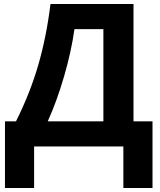

<svg xmlns="http://www.w3.org/2000/svg" viewBox="-20 -734 804 962"><path d="M498 -126V-587.9H353Q337.4 -476.1 301 -351.1Q264.6 -226.1 219.2 -126ZM4.9 -126H60.1Q130.9 -267.6 171.9 -408.9Q212.9 -550.3 232.9 -713.9H648.9V-126H744.1V208H598.1V0H150.9V208H4.9Z"/></svg>

Font: OpenSans-Bold
Style: Bold
Weight: 700
Foundry: Ascender Corporation
Version: Version 1.10